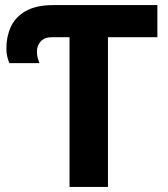

<svg xmlns="http://www.w3.org/2000/svg" viewBox="-20 -734 658 754"><path d="M253 0V-588H186Q155 -588 140 -571.5Q125 -555 125 -532Q125 -516 128.5 -505Q132 -494 135 -486H17Q13 -494 9 -509.5Q5 -525 5 -544Q5 -590 22.5 -628.5Q40 -667 81 -690.5Q122 -714 190 -714H598V-588H404V0Z"/></svg>

Font: Noto IKEA Latin
Style: Bold
Weight: 700
Designer: Monotype Design Team
Foundry: Monotype Imaging Inc.
Version: Version 1.0